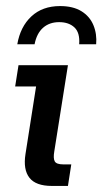

<svg xmlns="http://www.w3.org/2000/svg" viewBox="-20 -613 338 633"><path d="M151 0Q98 0 77 -27Q56 -54 64 -105L99 -328H30L41 -398H204L159 -114Q155 -91 160.5 -81Q166 -71 189 -71H215L204 0ZM37 -467Q47 -525 83.5 -559Q120 -593 178 -593Q221 -593 248.5 -576Q276 -559 288 -530Q300 -501 297 -467H241Q244 -505 225.5 -522.5Q207 -540 175 -540Q143 -540 122 -521.5Q101 -503 94 -467Z"/></svg>

Font: Rokkitt SemiBold Medium
Style: Italic
Weight: 500
Italic angle: -9°
Version: Version 3.103